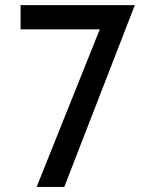

<svg xmlns="http://www.w3.org/2000/svg" viewBox="-20 -740 596 760"><path d="M125 0 375 -624H61.5V-719.7H513.7L234.4 0Z"/></svg>

Font: Allerta
Style: Medium
Weight: 500
Designer: Matt McInerney
Foundry: Matt McInerney
Version: Version 1.0